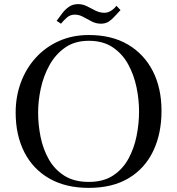

<svg xmlns="http://www.w3.org/2000/svg" viewBox="-20 -909 860 932"><path d="M655 -368Q655 -426 642.5 -486Q630 -546 602 -597Q574 -648 527 -679.5Q480 -711 411 -711Q343 -711 296 -678Q249 -645 220 -592.5Q191 -540 178 -479.5Q165 -419 165 -363Q165 -304 177 -244.5Q189 -185 217 -135.5Q245 -86 292.5 -56Q340 -26 411 -26Q482 -26 529 -57Q576 -88 603.5 -138.5Q631 -189 643 -249Q655 -309 655 -368ZM764 -371Q764 -260 723.5 -175.5Q683 -91 604.5 -44Q526 3 411 3Q299 3 219.5 -42.5Q140 -88 98 -170.5Q56 -253 56 -363Q56 -440 81 -508Q106 -576 153 -628Q200 -680 265.5 -709.5Q331 -739 411 -739Q523 -739 601.5 -692.5Q680 -646 722 -563.5Q764 -481 764 -371ZM565 -860Q552 -847 538.5 -831.5Q525 -816 509 -805Q493 -794 470 -794Q446 -794 425 -805Q404 -816 384 -827Q364 -838 343 -838Q321 -838 305 -824Q289 -810 276 -794L255 -808Q268 -826 282.5 -845Q297 -864 315.5 -876.5Q334 -889 359 -889Q382 -889 402.5 -878.5Q423 -868 443.5 -857.5Q464 -847 487 -847Q504 -847 520 -857.5Q536 -868 545 -881Z"/></svg>

Font: Kaisei Opti
Style: Regular
Weight: 400
Designer: Font-Kai, 金井和夫
Foundry: KAZUO KANAI
Version: Version 5.003